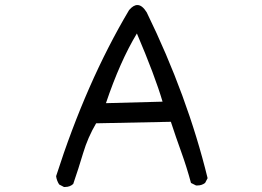

<svg xmlns="http://www.w3.org/2000/svg" viewBox="-20 -733 1040 763"><path d="M239 10H234L215 0Q205 -16 203 -33Q323 -407 493 -693Q510 -713 526 -713Q545 -713 563 -684Q725 -352 805 -25L795 -6Q782 4 765 4H759L739 -6Q722 -69 700.5 -128.5Q679 -188 659 -249L362 -243Q329 -187 310.5 -125Q292 -63 271 -2Q258 10 239 10ZM401 -323 626 -329Q596 -431 524 -600Q457 -489 401 -323Z"/></svg>

Font: Xiaolai Mono SC
Style: Regular
Weight: 400
Monospace: yes
Designer: LXGW / Nozomi Seto
Version: Version 3.113;September 30, 2024